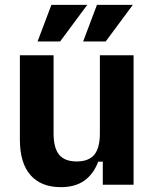

<svg xmlns="http://www.w3.org/2000/svg" viewBox="-20 -762 638 792"><path d="M231 10Q149 10 105.5 -40Q62 -90 62 -186V-534H201V-212Q201 -151.5 224 -123.8Q247 -96 296.2 -96Q346 -96 369 -123.8Q392 -151.5 392 -212V-534H531V0H404V-95H385Q366 -44 328 -17Q290 10 231 10ZM135 -591 192 -742H340L228 -591ZM323 -591 380 -742H528L416 -591Z"/></svg>

Font: Mozilla Text ExtraLight
Style: Regular
Weight: 200
Designer: Studio DRAMA
Foundry: Studio DRAMA
Version: Version 1.000